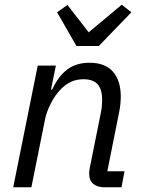

<svg xmlns="http://www.w3.org/2000/svg" viewBox="-20 -794 605 814"><path d="M113 0H36L140 -516H217L196 -414H201Q228 -472 266 -500Q304 -528 359 -528Q426 -528 459 -490Q492 -452 492 -385Q492 -371 490.5 -354Q489 -337 485 -318L435 -68H508L495 0H422Q394 0 376 -14Q358 -28 358 -58Q358 -63 358.5 -67.5Q359 -72 360 -79L408 -318Q411 -333 412 -347.5Q413 -362 413 -371Q413 -415 394 -436.5Q375 -458 334 -458Q306 -458 283 -448Q260 -438 239 -417Q214 -392 195.5 -355.5Q177 -319 171 -288ZM399 -599H304L222 -742L266 -773L356 -657L496 -774L537 -742Z"/></svg>

Font: IBM Plex Sans
Style: Italic
Weight: 400
Italic angle: -11.31°
Designer: Mike Abbink, Paul van der Laan, Pieter van Rosmalen
Foundry: Bold Monday
Version: Version 3.201